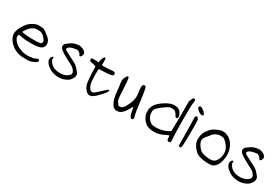

<svg xmlns="http://www.w3.org/2000/svg" viewBox="59 -1541 3582 2465"><g transform="rotate(30 1850.0 -308.5)"><path d="M242.2 -442.4Q252 -447.3 291 -447.3Q336.9 -447.3 355 -439.9Q373 -432.6 413.1 -401.4Q452.1 -371.1 466.8 -352.1Q481.4 -333 487.3 -306.6Q490.2 -289.1 489.7 -275.4Q489.3 -261.7 474.6 -241.2Q456.1 -216.8 418.9 -208.5Q381.8 -200.2 330.1 -198.2Q272.5 -197.3 234.9 -199.2Q197.3 -201.2 138.7 -212.9Q112.3 -217.8 110.8 -208.5Q109.4 -199.2 107.9 -185.1Q106.4 -170.9 125 -141.6Q157.2 -89.8 226.6 -63.5Q305.7 -23.4 430.7 -48.8Q445.3 -52.7 472.7 -66.4Q500 -80.1 504.4 -58.1Q508.8 -36.1 493.2 -28.3Q478.5 -15.6 425.8 3.9Q378.9 14.6 322.3 10.7Q253.9 10.7 206.1 -9.8Q139.6 -37.1 95.7 -91.8Q51.8 -146.5 51.8 -198.2Q51.8 -241.2 85 -302.7Q123 -369.1 159.7 -397.9Q196.3 -426.8 242.2 -442.4ZM326.2 -389.6Q279.3 -395.5 242.2 -383.8Q210 -370.1 174.8 -330.1Q132.8 -276.4 135.7 -267.6Q136.7 -267.6 143.1 -266.1Q149.4 -264.6 158.2 -263.2Q167 -261.7 175.8 -260.7Q210.9 -253.9 289.1 -253.9Q356.4 -252 385.7 -256.8Q411.1 -259.8 417.5 -262.7Q423.8 -265.6 426.8 -275.4Q431.6 -287.1 431.6 -293.9Q428.7 -318.4 387.7 -360.4Q356.4 -386.7 326.2 -389.6Z M851.6 -484.4Q864.3 -486.3 886.7 -480Q909.2 -473.6 924.8 -464.8Q970.7 -435.5 960 -404.3Q954.1 -379.9 939.5 -370.1Q926.8 -360.4 917 -381.8Q910.2 -397.5 893.6 -409.7Q877 -421.9 859.4 -423.8Q848.6 -423.8 814.5 -416Q780.3 -408.2 761.7 -399.4Q735.4 -382.8 731.9 -365.7Q728.5 -348.6 786.1 -323.2Q901.4 -264.6 921.9 -252.9Q944.3 -238.3 969.7 -210Q995.1 -181.6 1009.8 -160.2Q1022.5 -133.8 1009.8 -97.7Q996.1 -68.4 971.7 -45.4Q947.3 -22.5 895.5 -5.9Q836.9 10.7 779.3 -1Q722.7 -10.7 690.4 -33.2Q658.2 -55.7 639.6 -74.2Q609.4 -109.4 609.4 -135.7Q606.4 -144.5 614.3 -165Q626 -189.5 641.6 -189.5Q647.5 -189.5 647.9 -184.1Q648.4 -178.7 644.5 -157.2Q658.2 -119.1 689.5 -91.8Q736.3 -51.8 815.4 -52.2Q894.5 -52.7 936.5 -91.8Q971.7 -119.1 949.2 -157.2Q935.5 -181.6 912.6 -198.7Q889.6 -215.8 832 -243.2Q740.2 -291 706.1 -317.9Q671.9 -344.7 671.9 -372.1Q671.9 -391.6 686.5 -407.2Q701.2 -422.9 746.1 -452.1Q784.2 -477.5 851.6 -484.4Z M1209 -509.8Q1217.8 -519.5 1229.5 -512.7Q1234.4 -507.8 1234.4 -460Q1231.4 -410.2 1236.3 -410.2Q1253.9 -410.2 1269.5 -408.2Q1293 -406.2 1378.9 -415Q1405.3 -418.9 1416 -413.1Q1424.8 -409.2 1429.7 -400.4Q1437.5 -381.8 1423.8 -368.2Q1412.1 -361.3 1389.6 -358.4Q1349.6 -350.6 1291 -349.6L1224.6 -347.7L1221.7 -325.2Q1219.7 -300.8 1220.7 -248Q1221.7 -195.3 1224.6 -172.9Q1228.5 -116.2 1252.4 -79.1Q1276.4 -42 1306.6 -47.9Q1320.3 -49.8 1391.6 -115.2Q1444.3 -165 1459 -175.3Q1473.6 -185.5 1479.5 -174.8Q1484.4 -167 1461.9 -136.2Q1439.5 -105.5 1396.5 -63.5Q1344.7 -7.8 1311.5 2Q1257.8 16.6 1218.8 -40Q1194.3 -73.2 1187 -111.3Q1179.7 -149.4 1173.8 -257.8Q1170.9 -302.7 1170.9 -347.7Q1170.9 -352.5 1168 -355Q1165 -357.4 1155.3 -361.3Q1151.4 -362.3 1149.4 -363.3Q1109.4 -373 1099.6 -373Q1092.8 -373 1084 -377.9Q1078.1 -378.9 1073.7 -389.6Q1069.3 -400.4 1069.3 -408.2Q1069.3 -418.9 1081.5 -421.9Q1093.8 -424.8 1139.6 -422.9L1181.6 -419.9V-429.7Q1181.6 -446.3 1190.4 -472.7Q1199.2 -499 1209 -509.8Z M1921.9 -64.5Q1923.8 -54.7 1926.8 -48.8Q1932.6 -33.2 1932.6 -31.2Q1932.6 -15.6 1920.9 -6.3Q1909.2 2.9 1899.4 -4.9Q1891.6 -9.8 1877.9 -33.2Q1865.2 -71.3 1861.3 -107.4Q1857.4 -124 1856.4 -129.9Q1855.5 -135.7 1854 -142.1Q1852.5 -148.4 1849.1 -144.5Q1845.7 -140.6 1842.3 -136.2Q1838.9 -131.8 1832 -119.1Q1802.7 -67.4 1783.7 -44.9Q1764.6 -22.5 1741.2 -8.8Q1704.1 8.8 1670.9 1Q1638.7 -6.8 1616.2 -44.9Q1581.1 -96.7 1569.3 -224.6Q1568.4 -228.5 1564.9 -267.6Q1561.5 -306.6 1556.6 -323.2Q1552.7 -363.3 1554.2 -378.9Q1555.7 -394.5 1569.3 -418.9Q1578.1 -437.5 1584.5 -445.8Q1590.8 -454.1 1598.6 -453.1Q1610.4 -453.1 1614.7 -426.3Q1619.1 -399.4 1626 -291Q1630.9 -163.1 1637.2 -135.3Q1643.6 -107.4 1668 -81.1L1681.6 -63.5H1699.2Q1714.8 -65.4 1722.7 -68.4Q1730.5 -71.3 1745.1 -86.9Q1763.7 -106.4 1784.2 -148.9Q1804.7 -191.4 1815.4 -231.4Q1826.2 -292 1815.4 -338.9Q1810.5 -375 1810.5 -399.4Q1806.6 -446.3 1824.2 -455.1Q1856.4 -470.7 1864.3 -434.6Q1869.1 -421.9 1882.3 -336.9Q1895.5 -252 1900.4 -201.2Q1912.1 -108.4 1921.9 -64.5Z M2467.8 -627.9Q2487.3 -640.6 2494.1 -617.2Q2498 -606.4 2488.3 -543Q2486.3 -528.3 2485.4 -377.9Q2485.4 -125 2494.1 -41V-3.9Q2488.3 14.6 2467.8 14.6Q2454.1 15.6 2447.8 6.3Q2441.4 -2.9 2439.5 -32.2Q2439.5 -38.1 2438.5 -44.9Q2437.5 -51.8 2436.5 -56.2Q2435.5 -60.5 2435.5 -61.5Q2429.7 -61.5 2395.5 -45.9Q2321.3 -5.9 2257.8 -3.9Q2169.9 1 2120.1 -30.3Q2068.4 -68.4 2045.9 -127Q2038.1 -144.5 2037.1 -152.8Q2036.1 -161.1 2036.1 -188.5Q2034.2 -218.8 2035.2 -226.1Q2036.1 -233.4 2043.9 -248Q2055.7 -286.1 2089.8 -322.3Q2118.2 -351.6 2163.1 -380.9Q2208 -410.2 2246.1 -421.9Q2278.3 -430.7 2295.9 -430.7Q2376 -430.7 2398.4 -381.8Q2416 -356.4 2419.9 -338.9Q2418.9 -300.8 2403.3 -299.8Q2387.7 -298.8 2379.9 -315.4Q2360.4 -354.5 2334 -373Q2320.3 -379.9 2294.9 -379.9Q2269.5 -379.9 2255.9 -375.5Q2242.2 -371.1 2213.9 -351.6Q2141.6 -301.8 2120.1 -278.3Q2102.5 -259.8 2095.2 -247.1Q2087.9 -234.4 2087.9 -211.9Q2084 -150.4 2127.9 -103.5Q2152.3 -77.1 2177.2 -69.3Q2202.1 -61.5 2250 -64.5Q2335.9 -68.4 2408.2 -109.4L2429.7 -122.1L2433.6 -340.8V-558.6L2439.5 -580.1Q2454.1 -625 2467.8 -627.9Z M2588.9 -582Q2606.4 -590.8 2646.5 -559.6Q2686.5 -528.3 2683.6 -506.8Q2683.6 -495.1 2668 -494.6Q2652.3 -494.1 2632.8 -503.9Q2607.4 -519.5 2592.3 -535.6Q2577.1 -551.8 2577.1 -561.5Q2577.1 -574.2 2588.9 -582ZM2609.4 -445.3Q2614.3 -451.2 2621.1 -451.2Q2631.8 -451.2 2649.4 -420.9Q2654.3 -389.6 2654.3 -314.5Q2655.3 -224.6 2652.8 -126Q2650.4 -27.3 2646.5 -15.6Q2640.6 2.9 2621.1 0L2606.4 -3.9L2604.5 -133.8Q2604.5 -172.9 2603 -247.6Q2601.6 -322.3 2601.6 -337.9Q2597.7 -402.3 2598.6 -419.9Q2599.6 -437.5 2609.4 -445.3Z M2984.4 -450.2Q3032.2 -456.1 3064.5 -440.4Q3120.1 -423.8 3159.2 -363.3Q3214.8 -279.3 3200.2 -167Q3190.4 -84 3152.3 -40Q3129.9 -11.7 3100.6 -3.9Q3071.3 3.9 3013.7 0Q2908.2 -8.8 2866.2 -40Q2849.6 -53.7 2826.2 -80.6Q2802.7 -107.4 2795.9 -123Q2792 -128.9 2779.3 -161.1Q2770.5 -197.3 2777.3 -245.6Q2784.2 -293.9 2805.7 -325.2Q2836.9 -373 2866.2 -396.5Q2913.1 -430.7 2984.4 -450.2ZM3054.7 -380.9Q3044.9 -385.7 3018.1 -387.2Q2991.2 -388.7 2974.6 -383.8Q2915 -368.2 2880.9 -313.5Q2866.2 -292 2864.3 -292Q2860.4 -292 2849.1 -276.4Q2837.9 -260.7 2830.1 -248Q2816.4 -216.8 2825.2 -191.4Q2835.9 -157.2 2863.8 -123Q2891.6 -88.9 2918.9 -78.1Q2944.3 -67.4 2992.2 -61Q3040 -54.7 3067.4 -59.6Q3103.5 -67.4 3121.1 -92.8Q3159.2 -136.7 3159.2 -211.9Q3159.2 -259.8 3138.7 -292Q3124 -319.3 3098.6 -346.2Q3073.2 -373 3054.7 -380.9Z M3518.6 -484.4Q3531.2 -486.3 3553.7 -480Q3576.2 -473.6 3591.8 -464.8Q3637.7 -435.5 3627 -404.3Q3621.1 -379.9 3606.4 -370.1Q3593.8 -360.4 3584 -381.8Q3577.1 -397.5 3560.5 -409.7Q3543.9 -421.9 3526.4 -423.8Q3515.6 -423.8 3481.4 -416Q3447.3 -408.2 3428.7 -399.4Q3402.3 -382.8 3398.9 -365.7Q3395.5 -348.6 3453.1 -323.2Q3568.4 -264.6 3588.9 -252.9Q3611.3 -238.3 3636.7 -210Q3662.1 -181.6 3676.8 -160.2Q3689.5 -133.8 3676.8 -97.7Q3663.1 -68.4 3638.7 -45.4Q3614.3 -22.5 3562.5 -5.9Q3503.9 10.7 3446.3 -1Q3389.6 -10.7 3357.4 -33.2Q3325.2 -55.7 3306.6 -74.2Q3276.4 -109.4 3276.4 -135.7Q3273.4 -144.5 3281.2 -165Q3293 -189.5 3308.6 -189.5Q3314.5 -189.5 3314.9 -184.1Q3315.4 -178.7 3311.5 -157.2Q3325.2 -119.1 3356.4 -91.8Q3403.3 -51.8 3482.4 -52.2Q3561.5 -52.7 3603.5 -91.8Q3638.7 -119.1 3616.2 -157.2Q3602.5 -181.6 3579.6 -198.7Q3556.6 -215.8 3499 -243.2Q3407.2 -291 3373 -317.9Q3338.9 -344.7 3338.9 -372.1Q3338.9 -391.6 3353.5 -407.2Q3368.2 -422.9 3413.1 -452.1Q3451.2 -477.5 3518.6 -484.4Z"/></g></svg>

Font: JasonHandwriting1
Style: Regular
Weight: 400
Version: Version 1.48.20